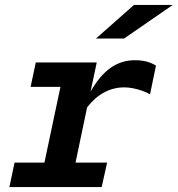

<svg xmlns="http://www.w3.org/2000/svg" viewBox="-20 -758 720 778"><path d="M18 0 39 -99H160L225 -406H104L125 -505H372L347 -387Q384 -452 428 -483Q472 -514 527 -514Q553 -514 574 -508.5Q595 -503 612 -492L588 -376Q574 -384 555.5 -390.5Q537 -397 518 -400.5Q499 -404 484 -404Q440 -404 402 -383.5Q364 -363 333 -323L286 -99H414L392 0ZM369 -602 523 -738H680L483 -602Z"/></svg>

Font: Red Hat Mono SemiBold
Style: Italic
Weight: 600
Italic angle: -12°
Monospace: yes
Designer: Pentagram, MCKL
Foundry: MCKL
Version: Version 1.030